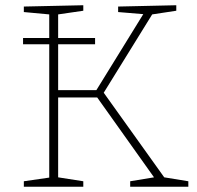

<svg xmlns="http://www.w3.org/2000/svg" viewBox="-20 -713 751 733"><path d="M376 -359 607 -36 699 -21V0H477V-21L568 -36L351 -341H202V-36L298 -21V0H71V-21L168 -35V-544H68V-568H168V-658L71 -667V-688L298 -693V-672L202 -658V-568H343V-544H202V-369H348L527 -659L431 -667V-688L653 -693V-672L561 -658Z"/></svg>

Font: Bitter Pro ExtraLight
Style: Regular
Weight: 275
Designer: Sol Matas, and Bitter project Authors
Foundry: Sol Matas
Version: Version 1.010